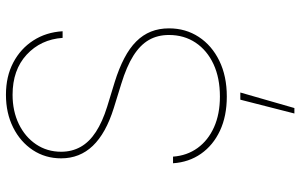

<svg xmlns="http://www.w3.org/2000/svg" viewBox="-204 -574 1019 652"><g transform="rotate(-90 306.0 -248.5)"><path d="M303.7 11.7Q237.3 11.7 187.7 -11.5Q138.2 -34.7 109.4 -75.9Q80.6 -117.2 77.1 -170.9H99.6Q103 -123.5 128.9 -87.6Q154.8 -51.8 199.5 -31.7Q244.1 -11.7 303.7 -11.7Q366.7 -11.7 413.6 -33.4Q460.4 -55.2 486.6 -94.2Q512.7 -133.3 512.7 -184.6Q512.7 -223.6 495.6 -253.2Q478.5 -282.7 442.1 -305.7Q405.8 -328.6 346.7 -346.7L264.6 -372.1Q178.7 -398.9 136.2 -443.4Q93.8 -487.8 93.8 -550.8Q93.8 -604.5 121.8 -647Q149.9 -689.5 198.7 -713.9Q247.6 -738.3 309.6 -738.3Q372.1 -738.3 419.2 -713.4Q466.3 -688.5 494.1 -645.3Q522 -602.1 525.4 -545.9H502.9Q497.6 -620.1 445.8 -668Q394 -715.8 309.6 -715.8Q254.4 -715.8 210.4 -694.6Q166.5 -673.3 141.4 -636Q116.2 -598.6 116.2 -550.8Q116.2 -514.2 132.8 -484.6Q149.4 -455.1 183.6 -432.9Q217.8 -410.6 269.5 -394.5L352.5 -369.1Q399.4 -354.5 433.8 -336.4Q468.3 -318.4 490.7 -295.9Q513.2 -273.4 524.2 -245.8Q535.2 -218.3 535.2 -184.6Q535.2 -127.9 506.1 -83.5Q477.1 -39.1 425 -13.7Q373 11.7 303.7 11.7ZM246.1 241.2 293 57.6H317.4L264.6 241.2Z"/></g></svg>

Font: Inter Thin
Style: Regular
Weight: 250
Designer: Rasmus Andersson
Foundry: rsms
Version: Version 4.001;git-66647c0bb